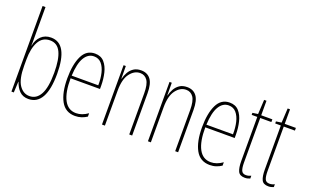

<svg xmlns="http://www.w3.org/2000/svg" viewBox="-84 -1176 2587 1602"><g transform="rotate(20 1209.0 -375.0)"><path d="M97 -481Q97 -465 97 -448Q97 -431 96 -418H98Q107 -471 141.5 -504Q176 -537 229 -537Q305 -537 342 -469Q379 -401 379 -269Q379 -130 339.5 -60Q300 10 224 10Q174 10 144 -20Q114 -50 99 -97H97L92 0H71V-760H97ZM229 -512Q162 -512 129.5 -452.5Q97 -393 97 -294V-239Q97 -122 132.5 -69Q168 -16 224 -16Q286 -16 319.5 -77.5Q353 -139 353 -269Q353 -389 323.5 -450.5Q294 -512 229 -512Z M619 -537Q672 -537 702 -503Q732 -469 745 -415Q758 -361 758 -301V-273H497Q496 -148 531.5 -81.5Q567 -15 638 -15Q690 -15 742 -52V-22Q721 -8 695 1Q669 10 638 10Q552 10 511.5 -63.5Q471 -137 471 -264Q471 -388 507 -462.5Q543 -537 619 -537ZM619 -512Q567 -512 535 -459Q503 -406 498 -297H734Q735 -356 723.5 -404.5Q712 -453 686.5 -482.5Q661 -512 619 -512Z M1029 -537Q1084 -537 1113.5 -498.5Q1143 -460 1143 -375V0H1117V-365Q1117 -445 1093.5 -479Q1070 -513 1029 -513Q977 -513 939 -462.5Q901 -412 901 -311V0H875V-527H895L896 -415H898Q905 -445 920.5 -473Q936 -501 962.5 -519Q989 -537 1029 -537Z M1437 -537Q1492 -537 1521.5 -498.5Q1551 -460 1551 -375V0H1525V-365Q1525 -445 1501.5 -479Q1478 -513 1437 -513Q1385 -513 1347 -462.5Q1309 -412 1309 -311V0H1283V-527H1303L1304 -415H1306Q1313 -445 1328.5 -473Q1344 -501 1370.5 -519Q1397 -537 1437 -537Z M1815 -537Q1868 -537 1898 -503Q1928 -469 1941 -415Q1954 -361 1954 -301V-273H1693Q1692 -148 1727.5 -81.5Q1763 -15 1834 -15Q1886 -15 1938 -52V-22Q1917 -8 1891 1Q1865 10 1834 10Q1748 10 1707.5 -63.5Q1667 -137 1667 -264Q1667 -388 1703 -462.5Q1739 -537 1815 -537ZM1815 -512Q1763 -512 1731 -459Q1699 -406 1694 -297H1930Q1931 -356 1919.5 -404.5Q1908 -453 1882.5 -482.5Q1857 -512 1815 -512Z M2147 -14Q2160 -14 2172.5 -17.5Q2185 -21 2192 -25V0Q2182 4 2171 7Q2160 10 2146 10Q2100 10 2085.5 -21Q2071 -52 2071 -112V-503H2021V-521L2069 -528L2076 -656H2097V-527H2196V-503H2097V-108Q2097 -60 2107 -37Q2117 -14 2147 -14Z M2356 -14Q2369 -14 2381.5 -17.5Q2394 -21 2401 -25V0Q2391 4 2380 7Q2369 10 2355 10Q2309 10 2294.5 -21Q2280 -52 2280 -112V-503H2230V-521L2278 -528L2285 -656H2306V-527H2405V-503H2306V-108Q2306 -60 2316 -37Q2326 -14 2356 -14Z"/></g></svg>

Font: Noto Sans Telugu ExtraCondensed Thin
Style: Regular
Weight: 100
Width: 2
Designer: Jelle Bosma - Monotype Design Team
Foundry: Monotype Imaging Inc.
Version: Version 2.005; ttfautohint (v1.8.4.7-5d5b)